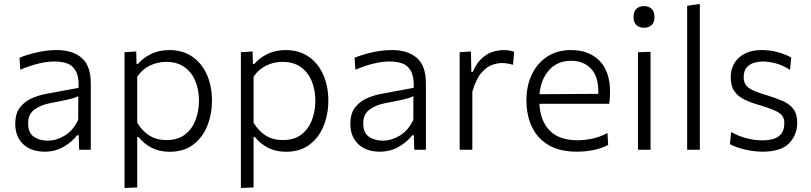

<svg xmlns="http://www.w3.org/2000/svg" viewBox="-20 -761 4122 976"><path d="M207 10Q138.5 10 98 -28Q57.5 -66 57.5 -131.5Q57.5 -184.5 82.2 -215.8Q107 -247 144 -262.5Q181 -278 217.5 -284.5L379.5 -314.5Q381.5 -371.5 365.2 -400.2Q349 -429 320.5 -438.8Q292 -448.5 257.5 -448.5Q223 -448.5 180.2 -439Q137.5 -429.5 83 -406.5L79 -467.5Q115 -482.5 166.8 -494.5Q218.5 -506.5 269 -506.5Q349 -506.5 395.2 -466.8Q441.5 -427 441.5 -338V0H382.5L380 -73.5H372Q348.5 -41.5 305.2 -15.8Q262 10 207 10ZM223 -46Q266 -46 308.8 -71.5Q351.5 -97 377.5 -151.5L378 -272.5Q369.5 -268 355.5 -263.2Q341.5 -258.5 313.5 -252.2Q285.5 -246 235 -236.5Q188 -228 155.5 -204.5Q123 -181 123 -134Q123 -86 151.8 -66Q180.5 -46 223 -46Z M613 194.5V-495.5L672.5 -499.5L674 -436H681.5Q703.5 -463.5 745 -485Q786.5 -506.5 840.5 -506.5Q909 -506.5 957.5 -473Q1006 -439.5 1031.8 -381.2Q1057.5 -323 1057.5 -249.5Q1057.5 -180 1033.5 -120.8Q1009.5 -61.5 961.8 -25.5Q914 10.5 842.5 10.5Q791.5 10.5 752.2 -9.2Q713 -29 684 -64.5H677.5V192ZM826 -49Q884 -49 920.5 -77.2Q957 -105.5 974.2 -151.2Q991.5 -197 991.5 -249Q991.5 -303.5 973.2 -348.2Q955 -393 918 -419.8Q881 -446.5 824.5 -446.5Q781 -446.5 742 -427.8Q703 -409 677.5 -371V-137Q702.5 -95.5 739 -72.2Q775.5 -49 826 -49Z M1204.5 194.5V-495.5L1264 -499.5L1265.5 -436H1273Q1295 -463.5 1336.5 -485Q1378 -506.5 1432 -506.5Q1500.5 -506.5 1549 -473Q1597.5 -439.5 1623.2 -381.2Q1649 -323 1649 -249.5Q1649 -180 1625 -120.8Q1601 -61.5 1553.2 -25.5Q1505.5 10.5 1434 10.5Q1383 10.5 1343.8 -9.2Q1304.5 -29 1275.5 -64.5H1269V192ZM1417.5 -49Q1475.5 -49 1512 -77.2Q1548.5 -105.5 1565.8 -151.2Q1583 -197 1583 -249Q1583 -303.5 1564.8 -348.2Q1546.5 -393 1509.5 -419.8Q1472.5 -446.5 1416 -446.5Q1372.5 -446.5 1333.5 -427.8Q1294.5 -409 1269 -371V-137Q1294 -95.5 1330.5 -72.2Q1367 -49 1417.5 -49Z M1910.5 10Q1842 10 1801.5 -28Q1761 -66 1761 -131.5Q1761 -184.5 1785.8 -215.8Q1810.5 -247 1847.5 -262.5Q1884.5 -278 1921 -284.5L2083 -314.5Q2085 -371.5 2068.8 -400.2Q2052.5 -429 2024 -438.8Q1995.5 -448.5 1961 -448.5Q1926.5 -448.5 1883.8 -439Q1841 -429.5 1786.5 -406.5L1782.5 -467.5Q1818.5 -482.5 1870.2 -494.5Q1922 -506.5 1972.5 -506.5Q2052.5 -506.5 2098.8 -466.8Q2145 -427 2145 -338V0H2086L2083.5 -73.5H2075.5Q2052 -41.5 2008.8 -15.8Q1965.5 10 1910.5 10ZM1926.5 -46Q1969.5 -46 2012.2 -71.5Q2055 -97 2081 -151.5L2081.5 -272.5Q2073 -268 2059 -263.2Q2045 -258.5 2017 -252.2Q1989 -246 1938.5 -236.5Q1891.5 -228 1859 -204.5Q1826.5 -181 1826.5 -134Q1826.5 -86 1855.2 -66Q1884 -46 1926.5 -46Z M2316.5 0V-495.5L2374 -499.5L2376 -395.5H2383Q2403.5 -442.5 2431 -466.2Q2458.5 -490 2487 -498.2Q2515.5 -506.5 2539 -506.5Q2568 -506.5 2593.5 -498L2588 -432Q2572 -436 2559.2 -438.2Q2546.5 -440.5 2529 -440.5Q2510 -440.5 2482.8 -431.5Q2455.5 -422.5 2428 -391.8Q2400.5 -361 2381 -295.5V0Z M2912 10Q2825 10 2768.2 -23.8Q2711.5 -57.5 2683.8 -116.5Q2656 -175.5 2656 -251Q2656 -325.5 2683.8 -383Q2711.5 -440.5 2762.2 -473.5Q2813 -506.5 2882.5 -506.5Q2974.5 -506.5 3027.8 -451.8Q3081 -397 3081 -295.5Q3081 -259.5 3077 -233.5H2722Q2726 -147.5 2773.8 -97.8Q2821.5 -48 2917 -48Q2953.5 -48 2993.2 -56.8Q3033 -65.5 3068 -85L3071.5 -24.5Q3043 -8.5 3001.2 0.8Q2959.5 10 2912 10ZM2883.5 -452Q2813 -452 2771 -404.5Q2729 -357 2722.5 -282L3021.5 -284Q3021.5 -290 3021.5 -296.5Q3021.5 -374 2983.2 -413Q2945 -452 2883.5 -452Z M3223 0V-495.5L3287 -497.5V0ZM3253 -620Q3230 -620 3215.2 -633.5Q3200.5 -647 3200.5 -675Q3200.5 -702.5 3215.2 -716.2Q3230 -730 3254 -730Q3278 -730 3292.5 -715.8Q3307 -701.5 3307 -675Q3307 -647 3292.5 -633.5Q3278 -620 3253 -620Z M3473 0V-731.5L3537.5 -741V0Z M3857 10Q3812.5 10 3767 -0.8Q3721.5 -11.5 3690.5 -28L3696.5 -90Q3730.5 -70.5 3771.8 -59Q3813 -47.5 3856 -47.5Q3886 -47.5 3911.2 -54.8Q3936.5 -62 3951.8 -81.2Q3967 -100.5 3967 -136.5Q3967 -160 3954.2 -175Q3941.5 -190 3911.8 -202.2Q3882 -214.5 3831.5 -229.5Q3793.5 -240.5 3762.2 -256Q3731 -271.5 3712.8 -297.8Q3694.5 -324 3694.5 -367Q3694.5 -430.5 3737 -468.5Q3779.5 -506.5 3852.5 -506.5Q3896 -506.5 3935.8 -495.2Q3975.5 -484 4002 -468.5L3996 -406Q3959.5 -429.5 3922.5 -439Q3885.5 -448.5 3858 -448.5Q3837 -448.5 3814.5 -442.2Q3792 -436 3776.2 -418.8Q3760.5 -401.5 3760.5 -368.5Q3760.5 -333.5 3785.2 -315Q3810 -296.5 3874.5 -278Q3922.5 -263.5 3958 -248Q3993.5 -232.5 4013 -207Q4032.5 -181.5 4032.5 -137Q4032.5 -75.5 3991.2 -32.8Q3950 10 3857 10Z"/></svg>

Font: Heraclito Light
Style: Regular
Weight: 300
Designer: Kostas Bartsokas (font) & Cristiano Sobral (main changes)
Foundry: Kostas Bartsokas (font) & Cristiano Sobral (main changes)
Version: Version 1.00;July 8, 2020;FontCreator 13.0.0.2655 64-bit